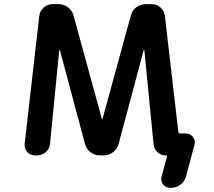

<svg xmlns="http://www.w3.org/2000/svg" viewBox="-20 -774 1040 932"><path d="M806.6 137.7Q785.2 137.7 771.5 121.1Q762.7 108.4 762.7 94.7Q762.7 88.9 764.6 82L790 -12.7Q792 -19.5 785.2 -19.5Q761.7 -19.5 745.1 -34.7Q728.5 -49.8 725.6 -72.3L680.7 -530.3Q680.7 -532.2 679.7 -532.2Q678.7 -532.2 677.7 -531.2L555.7 -75.2Q548.8 -49.8 528.3 -34.7Q507.8 -19.5 482.4 -19.5H465.8Q440.4 -19.5 419.9 -34.7Q399.4 -49.8 392.6 -75.2L270.5 -531.2Q269.5 -532.2 268.6 -532.2Q267.6 -532.2 267.6 -530.3L222.7 -76.2Q220.7 -51.8 202.1 -35.6Q183.6 -19.5 159.2 -19.5H151.4Q127.9 -19.5 112.3 -36.1Q99.6 -50.8 99.6 -69.3Q99.6 -73.2 99.6 -76.2L170.9 -697.3Q173.8 -721.7 192.4 -737.8Q210.9 -753.9 235.4 -753.9H263.7Q289.1 -753.9 309.6 -738.8Q330.1 -723.6 336.9 -699.2L474.6 -196.3Q474.6 -194.3 476.1 -194.3Q477.5 -194.3 477.5 -196.3L615.2 -699.2Q621.1 -723.6 641.6 -738.8Q662.1 -753.9 687.5 -753.9H715.8Q740.2 -753.9 758.8 -737.8Q777.3 -721.7 780.3 -697.3L845.7 -133.8Q846.7 -126 854.5 -126H881.8Q903.3 -126 916 -109.4Q925.8 -96.7 925.8 -83Q925.8 -77.1 923.8 -70.3L882.8 83Q876 107.4 855.5 122.6Q835 137.7 809.6 137.7Z"/></svg>

Font: Rounded Mgen+ 1m medium
Style: Regular
Weight: 500
Designer: [Source Han Sans]
Ryoko NISHIZUKA  (kana & ideographs); Paul D. Hunt (Latin, Greek & Cyrillic); Wenlong ZHANG  (bopomofo
Version: Version 1.059.20150602